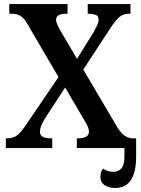

<svg xmlns="http://www.w3.org/2000/svg" viewBox="-20 -734 698 952"><path d="M9 0V-48H14Q48 -48 67.5 -65Q87 -82 111 -118L270 -352L117 -613Q102 -641 84 -653.5Q66 -666 38 -666H26V-714H315V-666H312Q280 -666 269 -657.5Q258 -649 258 -637Q258 -626 264.5 -611.5Q271 -597 282 -578L362 -442L445 -576Q454 -592 461.5 -608Q469 -624 469 -637Q469 -655 454 -660.5Q439 -666 418 -666H415V-714H627V-666H619Q592 -666 573 -650.5Q554 -635 527 -594L393 -389L563 -101Q582 -71 601 -59.5Q620 -48 637 -48H655V42Q655 198 551 198Q519 198 498.5 184Q478 170 478 142Q478 116 491 102Q502 109 514 113.5Q526 118 541 118Q567 118 582 101Q597 84 597 43V0H361V-48H366Q421 -48 421 -81Q421 -92 416 -104.5Q411 -117 391 -150L303 -300L203 -147Q194 -132 186 -114Q178 -96 178 -81Q178 -64 191.5 -56Q205 -48 235 -48H239V0Z"/></svg>

Font: Noto Serif SemiCondensed SemiBold
Style: Regular
Weight: 600
Width: 4
Designer: Monotype Design Team
Foundry: Monotype Imaging Inc.
Version: Version 2.013; ttfautohint (v1.8.4.7-5d5b)